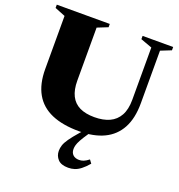

<svg xmlns="http://www.w3.org/2000/svg" viewBox="-162 -819 1124 1207"><g transform="rotate(20 400.0 -215.5)"><path d="M661.5 -285.5V-635L585 -663V-685H789.5V-663L719.5 -635V-283Q719.5 -182.5 683.8 -116.2Q648 -50 580 -17.5Q512 15 414 15Q304.5 15 230.2 -17Q156 -49 118.5 -114.8Q81 -180.5 81 -280V-635L11 -663V-685H365.5V-663L295.5 -635V-280.5Q295.5 -219.5 315.5 -179.5Q335.5 -139.5 375.2 -120.2Q415 -101 474 -101Q533 -101 574.8 -120.2Q616.5 -139.5 639 -180.2Q661.5 -221 661.5 -285.5ZM473.5 15Q451 48 439.5 69.2Q428 90.5 424 104.8Q420 119 420 131.5Q420 156.5 435 170.5Q450 184.5 476 184.5Q490.5 184.5 505.5 178.8Q520.5 173 540 158L556.5 180.5Q532 209 511.2 225Q490.5 241 470.5 247.5Q450.5 254 428 254Q380.5 254 358.8 230.5Q337 207 337 174Q337 155 343.2 135.8Q349.5 116.5 367.8 90.2Q386 64 421 24L472 -31.5H505.5Z"/></g></svg>

Font: Newsreader 36pt ExtraBold
Style: Regular
Weight: 800
Designer: Hugues Gentile
Foundry: Production Type
Version: Version 1.003